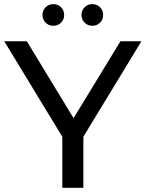

<svg xmlns="http://www.w3.org/2000/svg" viewBox="-24 -897 695 917"><path d="M273.6 -268.1 296.6 -206 -3.7 -700H104.1L357 -283.9H297.6L551.3 -700H651.4L351.1 -206L374.1 -268.1V0H273.6ZM365.3 -825.6Q365.3 -847.5 380.1 -862.4Q395 -877.3 417 -877.3Q438.9 -877.3 453.8 -862.4Q468.7 -847.5 468.7 -825.6Q468.7 -803.6 453.8 -788.7Q438.9 -773.9 417 -773.9Q395 -773.9 380.1 -788.7Q365.3 -803.6 365.3 -825.6ZM179 -825.6Q179 -847.5 193.9 -862.4Q208.7 -877.3 230.7 -877.3Q252.6 -877.3 267.5 -862.4Q282.4 -847.5 282.4 -825.6Q282.4 -803.6 267.5 -788.7Q252.6 -773.9 230.7 -773.9Q208.7 -773.9 193.9 -788.7Q179 -803.6 179 -825.6Z"/></svg>

Font: iiserrat Thin
Style: Regular
Weight: 100
Designer: Akira Ohta
Foundry: Akira Ohta
Version: Version 1.200;Glyphs 3.3.1 (3343)